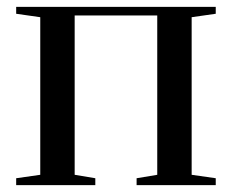

<svg xmlns="http://www.w3.org/2000/svg" viewBox="-20 -538 674 558"><path d="M27 0V-20L97 -30V-488L27 -498V-518H607V-498L537 -488V-30L607 -20V0H377V-20L437 -30V-493H197V-30L257 -20V0Z"/></svg>

Font: Prata
Style: Regular
Weight: 400
Designer: Ivan Petrov
Foundry: Cyreal
Version: Version 2.000